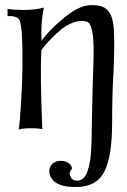

<svg xmlns="http://www.w3.org/2000/svg" viewBox="-20 -513 506 762"><path d="M430 -220Q425 -137 425 -26Q425 110 393.5 169.5Q362 229 283 229Q199 231 180 186Q176 177 175.5 166Q175 155 183 143Q191 131 210 126Q228 123 245.5 130.5Q263 138 266 156Q265 158 262 162Q259 166 258 168Q257 170 256.5 173.5Q256 177 257.5 181.5Q259 186 262 192Q268 204 287 204Q300 204 310.5 194.5Q321 185 327 167Q333 149 336.5 131Q340 113 341.5 86Q343 59 343.5 43Q344 27 344 3Q348 -200 351 -270Q356 -417 325 -427Q301 -434 273.5 -424.5Q246 -415 224 -397Q202 -379 183.5 -360Q165 -341 154 -327L144 -313Q139 -211 148 0Q136 -4 103.5 -4Q71 -4 54 1Q58 -15 63.5 -104.5Q69 -194 69 -246Q71 -400 58 -431Q51 -451 10 -449V-478Q25 -474 72 -473.5Q119 -473 154 -483Q141 -420 145 -351Q170 -388 229 -438Q288 -488 332 -492Q385 -496 407 -473Q429 -450 432 -392.5Q435 -335 431 -239Q430 -226 430 -220Z"/></svg>

Font: GFS Artemisia
Style: Regular
Weight: 400
Designer: Takis Katsoulidis and George D. Matthiopoulos
Foundry: Takis Katsoulidis and George D. Matthiopoulos
Version: Version 1.0